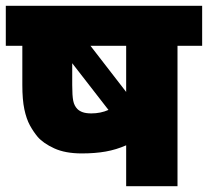

<svg xmlns="http://www.w3.org/2000/svg" viewBox="-20 -642 717 662"><path d="M677 -622V-484H592V0H415V-141Q381 -126 344.5 -119.5Q308 -113 262 -113Q205 -113 167 -130.5Q129 -148 110 -170Q95 -188 83 -210Q71 -232 64 -265Q57 -298 57 -349V-484H0V-622ZM415 -484H292L415 -325ZM247 -266Q254 -259 265.5 -255Q277 -251 295 -251Q327 -251 354 -263L229 -424V-349Q229 -312 232.5 -294.5Q236 -277 247 -266Z"/></svg>

Font: Noto Sans Black
Style: Regular
Weight: 900
Designer: Monotype Design Team
Foundry: Monotype Imaging Inc.
Version: Version 2.007